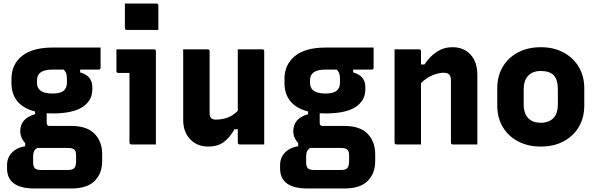

<svg xmlns="http://www.w3.org/2000/svg" viewBox="-20 -820 3390 1090"><path d="M95 -75Q95 -110 115 -134.5Q135 -159 179 -172V-187Q45 -222 45 -350V-371Q45 -454 104.5 -502Q164 -550 278 -550H551V-436Q551 -425 540 -425H435V-409Q504 -390 504 -326V-312Q504 -249 448.5 -212.5Q393 -176 278 -176Q261 -176 245 -177V-122Q245 -105 262 -105H385Q474 -105 517 -60.5Q560 -16 560 55V95Q560 165 517 207.5Q474 250 385 250H176Q20 250 20 136V118Q20 74 48.5 45.5Q77 17 123 10V-8Q110 -21 102.5 -38.5Q95 -56 95 -75ZM278 -289Q322 -289 341 -304.5Q360 -320 360 -352V-373Q360 -389 356.5 -401Q353 -413 342 -425H278Q190 -425 190 -365V-349Q190 -325 205 -310Q226 -289 278 -289ZM213 145H367Q391 145 401 135Q407 129 409.5 118Q412 107 412 94V65Q412 39 402 29.5Q392 20 367 20H191Q178 28 173 39.5Q168 51 168 68V101Q168 126 178 135.5Q188 145 213 145Z M715 -11V-406H652Q641 -406 641 -417V-540H854Q865 -540 865 -529V0H726Q715 0 715 -11ZM689 -800H868Q879 -800 879 -789V-650H700Q689 -650 689 -661Z M1159 -540Q1170 -540 1170 -529V-177Q1170 -141 1204 -141Q1242 -141 1273.5 -153Q1305 -165 1330 -191V-540H1469Q1480 -540 1480 -529V0H1341Q1330 0 1330 -11V-86H1311Q1285 -40 1251 -14Q1217 12 1161 12Q1100 12 1060 -29Q1020 -70 1020 -140V-540Z M1645 -75Q1645 -110 1665 -134.5Q1685 -159 1729 -172V-187Q1595 -222 1595 -350V-371Q1595 -454 1654.5 -502Q1714 -550 1828 -550H2101V-436Q2101 -425 2090 -425H1985V-409Q2054 -390 2054 -326V-312Q2054 -249 1998.5 -212.5Q1943 -176 1828 -176Q1811 -176 1795 -177V-122Q1795 -105 1812 -105H1935Q2024 -105 2067 -60.5Q2110 -16 2110 55V95Q2110 165 2067 207.5Q2024 250 1935 250H1726Q1570 250 1570 136V118Q1570 74 1598.5 45.5Q1627 17 1673 10V-8Q1660 -21 1652.5 -38.5Q1645 -56 1645 -75ZM1828 -289Q1872 -289 1891 -304.5Q1910 -320 1910 -352V-373Q1910 -389 1906.5 -401Q1903 -413 1892 -425H1828Q1740 -425 1740 -365V-349Q1740 -325 1755 -310Q1776 -289 1828 -289ZM1763 145H1917Q1941 145 1951 135Q1957 129 1959.5 118Q1962 107 1962 94V65Q1962 39 1952 29.5Q1942 20 1917 20H1741Q1728 28 1723 39.5Q1718 51 1718 68V101Q1718 126 1728 135.5Q1738 145 1763 145Z M2370 0H2231Q2220 0 2220 -11V-540H2359Q2370 -540 2370 -529V-454H2390Q2418 -498 2458.5 -525Q2499 -552 2548 -552Q2613 -552 2651.5 -510Q2690 -468 2690 -394V0H2551Q2540 0 2540 -11V-363Q2540 -386 2530.5 -396.5Q2521 -407 2498 -407Q2470 -407 2434 -392Q2398 -377 2370 -348Z M3050 -552Q3123 -552 3178.5 -522.5Q3234 -493 3265.5 -440.5Q3297 -388 3297 -319V-221Q3297 -152 3266 -99.5Q3235 -47 3179.5 -17.5Q3124 12 3050 12Q2977 12 2921 -17.5Q2865 -47 2834 -99.5Q2803 -152 2803 -221V-319Q2803 -388 2834 -440.5Q2865 -493 2921 -522.5Q2977 -552 3050 -552ZM3050 -417Q3004 -417 2978.5 -390Q2953 -363 2953 -312V-228Q2953 -175 2980 -148Q3005 -123 3050 -123Q3097 -123 3122 -150Q3147 -177 3147 -228V-312Q3147 -369 3122 -394Q3099 -417 3050 -417Z"/></svg>

Font: Recursive Sn Lnr St XBd
Style: Regular
Weight: 800
Version: Version 1.079;hotconv 1.0.112;makeotfexe 2.5.65598; ttfautoh